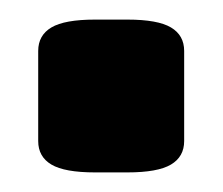

<svg xmlns="http://www.w3.org/2000/svg" viewBox="-20 -174 228 196"><path d="M77 2Q46 2 32.5 -6Q19 -14 19 -30V-122Q19 -138 32.5 -146Q46 -154 77 -154H110Q141 -154 154.5 -146Q168 -138 168 -122V-30Q168 -14 154.5 -6Q141 2 110 2Z"/></svg>

Font: Asap Condensed VF Beta
Style: Regular
Weight: 400
Designer: Pablo Cosgaya
Foundry: Omnibus-Type
Version: Version 1.008